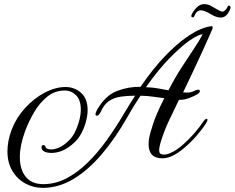

<svg xmlns="http://www.w3.org/2000/svg" viewBox="-20 -763 1136 929"><path d="M1007 -621Q1005 -617 1002.5 -611.5Q1000 -606 997 -598Q990 -583 981 -562.5Q972 -542 961 -518Q940 -472 914.5 -418Q889 -364 866 -316Q871 -316 874.5 -315.5Q878 -315 882 -315Q906 -315 920 -323Q932 -329 938 -329Q947 -329 947 -322Q947 -315 935 -307Q920 -298 895 -288.5Q870 -279 846 -280Q823 -231 802.5 -189.5Q782 -148 764 -96Q750 -54 750 -36Q750 -26 755 -20.5Q760 -15 774 -15Q787 -15 805 -23Q833 -35 863 -61Q893 -87 920 -118Q947 -149 964 -175Q973 -188 980 -188Q984 -188 984 -183Q984 -178 976 -165Q959 -138 930.5 -105.5Q902 -73 870 -46Q838 -19 808 -6Q786 3 765 3Q699 3 699 -66Q699 -91 708 -122Q721 -169 737 -207Q753 -245 775 -288Q744 -292 718.5 -295.5Q693 -299 660 -300Q645 -278 629.5 -253Q614 -228 599 -201Q539 -95 473 -17.5Q407 60 335.5 103Q264 146 187 146Q141 146 102 124.5Q63 103 39.5 63.5Q16 24 16 -31Q16 -55 21 -81.5Q26 -108 37 -137Q59 -194 101.5 -240.5Q144 -287 196 -314.5Q248 -342 297 -342Q341 -342 372.5 -313.5Q404 -285 404 -230Q404 -204 395 -171Q377 -110 344 -77.5Q311 -45 277 -32Q252 -23 228 -23Q211 -23 198.5 -28Q186 -33 182 -43Q181 -46 181 -50Q181 -61 190 -61Q199 -61 201 -50Q202 -47 208.5 -43.5Q215 -40 228 -40Q236 -40 245 -42Q254 -44 264 -48Q290 -59 317.5 -87.5Q345 -116 361 -171Q371 -204 371 -233Q371 -279 348 -302Q325 -325 294 -325Q246 -325 209.5 -296Q173 -267 146 -221.5Q119 -176 101 -127Q76 -59 76 -3Q76 58 105 93Q134 128 189 128Q248 128 301.5 100Q355 72 404 24Q453 -24 497 -85.5Q541 -147 581 -215Q595 -238 608 -259.5Q621 -281 634 -300Q598 -300 565.5 -295.5Q533 -291 508 -274.5Q483 -258 467 -221Q464 -216 460.5 -210.5Q457 -205 452 -204Q451 -204 450.5 -203.5Q450 -203 449 -203Q442 -203 442 -211Q442 -213 444 -219Q446 -225 451 -234Q490 -301 545.5 -322.5Q601 -344 660 -343Q722 -433 777 -490Q832 -547 877 -579Q922 -611 955 -623.5Q988 -636 1004 -636Q1009 -636 1009 -631Q1009 -625 1007 -621ZM960 -597Q951 -597 936.5 -590Q922 -583 909 -574.5Q896 -566 890 -562Q852 -534 799.5 -480.5Q747 -427 686 -341Q719 -340 743 -335.5Q767 -331 795 -326Q826 -386 859 -437Q892 -488 919.5 -529Q947 -570 960 -597ZM1048 -678Q1026 -678 999 -695Q969 -713 952 -713Q930 -713 919 -682Q918 -679 913 -679Q909 -679 906.5 -682Q904 -685 907 -692Q915 -710 931.5 -726.5Q948 -743 967 -743Q975 -743 985 -741Q995 -739 1007 -731Q1021 -723 1035 -715Q1049 -707 1056 -707Q1070 -707 1083 -733Q1085 -736 1087 -736Q1091 -736 1094 -732Q1097 -728 1095 -723Q1079 -678 1048 -678Z"/></svg>

Font: Gwendolyn
Style: Bold
Weight: 700
Designer: Robert E. Leuschke
Foundry: Robert E. Leuschke
Version: Version 1.010; ttfautohint (v1.8.3)